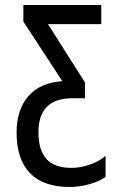

<svg xmlns="http://www.w3.org/2000/svg" viewBox="-20 -734 467 764"><path d="M46 -206Q46 -297 92.5 -351Q139 -405 228 -411L73 -648V-714H383V-638H171L318 -406V-343H268Q133 -343 133 -208Q133 -137 164.5 -101.5Q196 -66 265 -66Q300 -66 337.5 -79Q375 -92 400 -114V-30Q375 -12 335.5 -1Q296 10 257 10Q152 10 99 -45.5Q46 -101 46 -206Z"/></svg>

Font: Noto Sans UI Cond
Style: Regular
Weight: 400
Width: 3
Designer: Monotype Design Team
Foundry: Monotype Imaging Inc.
Version: Version 1.001